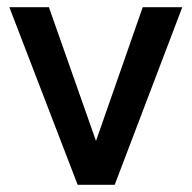

<svg xmlns="http://www.w3.org/2000/svg" viewBox="-20 -514 534 534"><path d="M6 -494H116L247 -122L377 -494H487L299 0H196Z"/></svg>

Font: Cabin Medium
Style: Regular
Weight: 500
Designer: Pablo Impallari
Foundry: Pablo Impallari. http://www.impallari.com Igino Marini. http://www.ikern.com
Version: Version 2.200